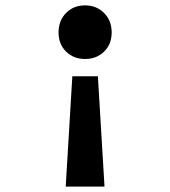

<svg xmlns="http://www.w3.org/2000/svg" viewBox="-20 -528 640 722"><path d="M299.8 -306.2Q256.8 -306.2 228.5 -334Q200.2 -361.8 200.2 -405.8Q200.2 -450.7 228.5 -479.2Q256.8 -507.8 299.8 -507.8Q342.8 -507.8 371.3 -479.2Q399.9 -450.7 399.9 -405.8Q399.9 -361.8 371.6 -334Q343.3 -306.2 299.8 -306.2ZM227.1 173.8 252 -241.2H348.1L373 173.8Z"/></svg>

Font: Office Code Pro D Bold
Style: Regular
Weight: 700
Designer: Nathan Rutzky & Paul D. Hunt
Foundry: Adobe Systems Incorporated
Version: Version 1.004;PS 001.004;hotconv 1.0.70;makeotf.lib2.5.58329